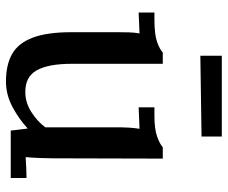

<svg xmlns="http://www.w3.org/2000/svg" viewBox="-80 -668 764 644"><g transform="rotate(90 302.0 -346.0)"><path d="M253 16Q197 16 160.5 -5Q124 -26 106 -74.5Q88 -123 88 -203V-360Q88 -377 88.5 -395.5Q89 -414 92 -432Q75 -431 56 -430.5Q37 -430 22 -429V-482H46Q96 -482 121 -491Q146 -500 156 -510H194V-205Q194 -126 216 -87Q238 -48 290 -49Q324 -49 355.5 -69Q387 -89 407 -116V-353Q407 -375 408 -394.5Q409 -414 412 -432Q394 -431 375 -430.5Q356 -430 340 -429V-482H369Q413 -482 438 -491Q463 -500 474 -510H512L511 -142Q511 -126 510 -98.5Q509 -71 507 -50Q524 -51 542.5 -52Q561 -53 577 -53V0H418Q416 -16 414.5 -30Q413 -44 411 -57Q380 -28 339 -6Q298 16 253 16ZM167 -636V-708H438V-640Z"/></g></svg>

Font: Lora Medium
Style: Regular
Weight: 500
Designer: Olga Karpushina, Alexei Vanyashin (Cyrillic)
Foundry: Cyreal
Version: Version 3.004